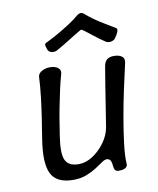

<svg xmlns="http://www.w3.org/2000/svg" viewBox="-82 -787 705 858"><g transform="rotate(-10 270.0 -357.5)"><path d="M428 -25Q430 -12 420 -5Q410 2 389 2Q376 2 371.5 -5.5Q367 -13 366 -27Q365 -42 359.5 -50Q354 -58 343 -58Q334 -58 320 -48Q306 -38 286.5 -25.5Q267 -13 241 -3Q215 7 182 7Q106 7 82 -41.5Q58 -90 76 -200Q83 -242 90 -288.5Q97 -335 102.5 -381Q108 -427 110 -469Q110 -482 118 -490Q126 -498 138.5 -502.5Q151 -507 165 -507Q180 -507 191 -502.5Q202 -498 207.5 -490Q213 -482 210 -469Q201 -438 193.5 -403.5Q186 -369 179 -334.5Q172 -300 166.5 -266Q161 -232 156 -200Q143 -119 157.5 -88.5Q172 -58 218 -58Q250 -58 281.5 -78.5Q313 -99 336.5 -131.5Q360 -164 366 -200Q373 -242 380 -288Q387 -334 394.5 -380Q402 -426 409 -468Q412 -488 423.5 -497.5Q435 -507 455 -507Q478 -507 491 -497.5Q504 -488 500 -469Q488 -417 474.5 -354.5Q461 -292 450 -229Q439 -166 432.5 -112.5Q426 -59 428 -25ZM487 -628Q495 -624 489 -609.5Q483 -595 474 -584V-583Q469 -577 460.5 -574Q452 -571 443.5 -572Q435 -573 430 -577Q404 -594 383 -611Q362 -628 337 -646Q332 -649 327 -646Q296 -628 269.5 -611Q243 -594 212 -577Q202 -570 188 -572Q174 -574 169 -584L168 -585Q164 -596 162 -605Q160 -614 169 -618Q193 -629 222 -645.5Q251 -662 279 -680Q307 -698 325 -714Q336 -722 344 -721.5Q352 -721 359 -714Q388 -689 423 -667Q458 -645 487 -628Z"/></g></svg>

Font: Winky Sans Light
Style: Italic
Weight: 300
Italic angle: -8.97852°
Designer: Simon Atzbach
Foundry: typofactur
Version: Version 1.205